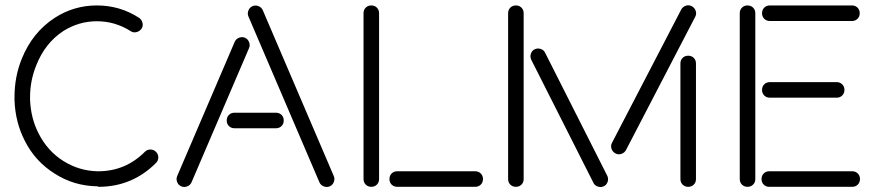

<svg xmlns="http://www.w3.org/2000/svg" viewBox="-20 -691 3401 741"><path d="M360 30 357 28H353Q264 26 191 -21Q116 -68 76 -147Q39 -219 36 -304V-317Q36 -395 64 -464Q105 -566 191 -622Q265 -670 354 -670Q443 -670 517 -622Q527 -615 530 -602.5Q533 -590 526 -580Q519 -570 506.5 -567Q494 -564 484 -571Q424 -609 354 -609Q284 -609 224 -571Q154 -525 120 -439Q96 -380 96 -316V-306Q99 -233 130 -174Q164 -108 224 -70Q284 -32 355 -30H359Q464 -30 539 -105Q548 -114 560.5 -114Q573 -114 582 -105Q591 -96 591 -83.5Q591 -71 582 -62Q490 30 360 30Z M1045 -256Q1058 -256 1066.5 -247.5Q1075 -239 1075 -226Q1075 -213 1066.5 -204.5Q1058 -196 1045 -196H885Q872 -196 863.5 -204.5Q855 -213 855 -226Q855 -239 863.5 -247.5Q872 -256 885 -256ZM886 -530Q891 -541 903 -545.5Q915 -550 926 -545Q937 -540 941.5 -528Q946 -516 941 -505L719 13Q714 24 702 28.5Q690 33 679 28Q668 23 663.5 11Q659 -1 664 -12ZM1268 -12Q1273 -1 1268.5 11Q1264 23 1253 28Q1242 33 1230 28.5Q1218 24 1213 13L939 -627Q934 -638 938.5 -650Q943 -662 954 -667Q965 -672 977 -667.5Q989 -663 994 -652Z M1513 30Q1500 30 1491.5 21.5Q1483 13 1483 0Q1483 -13 1491.5 -21.5Q1500 -30 1513 -30H1814Q1827 -30 1835.5 -21.5Q1844 -13 1844 0Q1844 13 1835.5 21.5Q1827 30 1814 30ZM1383 -640Q1383 -653 1391.5 -661.5Q1400 -670 1413 -670Q1426 -670 1434.5 -661.5Q1443 -653 1443 -640V0Q1443 13 1434.5 21.5Q1426 30 1413 30Q1400 30 1391.5 21.5Q1383 13 1383 0Z M2609 -654Q2615 -665 2627 -669Q2639 -673 2650 -667Q2661 -661 2665 -649Q2669 -637 2663 -626L2396 -112Q2390 -101 2378 -97Q2366 -93 2355 -99Q2344 -105 2340 -117Q2336 -129 2342 -140ZM2666 0Q2666 13 2657.5 21.5Q2649 30 2636 30Q2623 30 2614.5 21.5Q2606 13 2606 0V-446Q2606 -459 2614.5 -467.5Q2623 -476 2636 -476Q2649 -476 2657.5 -467.5Q2666 -459 2666 -446ZM2030 -461Q2025 -472 2029 -484Q2033 -496 2044 -501Q2055 -506 2067 -502Q2079 -498 2084 -487L2324 -12Q2329 -1 2325 11Q2321 23 2310 28Q2299 33 2287 29Q2275 25 2270 14ZM2001 0Q2001 13 1992.5 21.5Q1984 30 1971 30Q1958 30 1949.5 21.5Q1941 13 1941 0V-640Q1941 -653 1949.5 -661.5Q1958 -670 1971 -670Q1984 -670 1992.5 -661.5Q2001 -653 2001 -640Z M2951 -314Q2938 -314 2929.5 -322.5Q2921 -331 2921 -344Q2921 -357 2929.5 -365.5Q2938 -374 2951 -374H3209Q3222 -374 3230.5 -365.5Q3239 -357 3239 -344Q3239 -331 3230.5 -322.5Q3222 -314 3209 -314ZM2949 30Q2936 30 2927.5 21.5Q2919 13 2919 0Q2919 -13 2927.5 -21.5Q2936 -30 2949 -30H3269Q3282 -30 3290.5 -21.5Q3299 -13 3299 0Q3299 13 3290.5 21.5Q3282 30 3269 30ZM2835 -640Q2835 -653 2843.5 -661.5Q2852 -670 2865 -670Q2878 -670 2886.5 -661.5Q2895 -653 2895 -640V0Q2895 13 2886.5 21.5Q2878 30 2865 30Q2852 30 2843.5 21.5Q2835 13 2835 0ZM3268 -670Q3281 -670 3289.5 -661.5Q3298 -653 3298 -640Q3298 -627 3289.5 -618.5Q3281 -610 3268 -610H2951Q2938 -610 2929.5 -618.5Q2921 -627 2921 -640Q2921 -653 2929.5 -661.5Q2938 -670 2951 -670Z"/></svg>

Font: Beon
Style: Medium
Weight: 500
Designer: BSozoo
Foundry: BSozoo
Version: Version 001.000